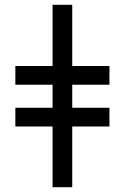

<svg xmlns="http://www.w3.org/2000/svg" viewBox="-20 -780 520 800"><path d="M199 0H281V-253H436V-331H281V-427H436V-505H281V-760H199V-505H44V-427H199V-331H44V-253H199Z"/></svg>

Font: Noto Serif Condensed
Style: Bold
Weight: 700
Width: 3
Designer: Monotype Design Team
Foundry: Monotype Imaging Inc.
Version: Version 2.015